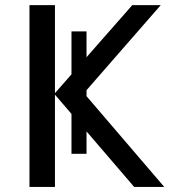

<svg xmlns="http://www.w3.org/2000/svg" viewBox="-20 -734 667 754"><path d="M319.8 -129.9H260.7V-610.8H319.8ZM625 0H506.8L195.8 -362.3V0H95.7V-713.9H195.8V-368.2L499.5 -713.9H611.3L309.6 -368.2Z"/></svg>

Font: Open Sans Medium
Style: Regular
Weight: 500
Designer: Monotype Design Team
Foundry: Monotype Imaging Inc.
Version: Version 3.000